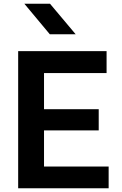

<svg xmlns="http://www.w3.org/2000/svg" viewBox="-20 -1015 652 1025"><path d="M246 -832 110 -995H247L384 -832ZM560 -126V-10H77V-742H549V-625H215V-432H507V-319H215V-126Z"/></svg>

Font: 카카오 큰글씨 ExtraBold
Style: Regular
Weight: 800
Designer: Park Young-rak; Lee Sang-min; Kim Jung-jin; Min Bon; Park Min-gyu;
Foundry: Kakao Corporation
Version: Version 2.003